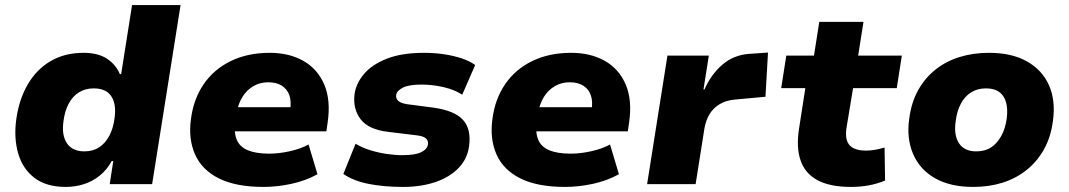

<svg xmlns="http://www.w3.org/2000/svg" viewBox="-20 -725 4211 756"><path d="M239 11Q163 11 116.5 -24Q70 -59 52 -119.5Q34 -180 44 -255Q55 -334 89.5 -393Q124 -452 179.5 -484.5Q235 -517 309 -517Q366 -517 401 -494Q436 -471 452 -433H457L500 -705H691L579 0H412L426 -91H420Q401 -56 372 -33Q343 -10 309 0.5Q275 11 239 11ZM312 -129Q346 -129 370.5 -145Q395 -161 410.5 -190.5Q426 -220 431 -259Q439 -314 418.5 -345.5Q398 -377 349 -377Q316 -377 291 -361.5Q266 -346 250.5 -317Q235 -288 230 -248Q222 -193 243.5 -161Q265 -129 312 -129Z M1018 11Q909 11 842 -22.5Q775 -56 748 -117Q721 -178 732 -257Q742 -335 782 -393.5Q822 -452 888.5 -484.5Q955 -517 1042 -517Q1119 -517 1175 -485Q1231 -453 1257 -391.5Q1283 -330 1270 -242L1265 -208H877L892 -303H1134L1122 -288Q1128 -325 1119.5 -349.5Q1111 -374 1090 -387.5Q1069 -401 1036 -401Q1004 -401 978 -386Q952 -371 935 -344Q918 -317 912 -281L907 -255Q900 -208 911 -178Q922 -148 954.5 -134Q987 -120 1040 -120Q1078 -120 1121 -129.5Q1164 -139 1195 -156L1230 -39Q1183 -13 1127 -1Q1071 11 1018 11Z M1567 11Q1491 11 1431 -1Q1371 -13 1332 -40L1380 -159Q1405 -144 1436.5 -134Q1468 -124 1501.5 -119Q1535 -114 1565 -114Q1614 -114 1638 -125.5Q1662 -137 1665 -156Q1667 -171 1657 -180Q1647 -189 1622 -192L1507 -206Q1431 -215 1400 -255.5Q1369 -296 1376 -354Q1382 -397 1413.5 -434Q1445 -471 1503.5 -494Q1562 -517 1650 -517Q1690 -517 1727.5 -511.5Q1765 -506 1797 -495.5Q1829 -485 1851 -469L1800 -352Q1770 -372 1726 -382Q1682 -392 1640 -392Q1589 -392 1565.5 -379.5Q1542 -367 1540 -351Q1538 -337 1548 -328Q1558 -319 1581 -315L1688 -301Q1771 -289 1803.5 -252.5Q1836 -216 1827 -150Q1821 -101 1786.5 -64.5Q1752 -28 1695.5 -8.5Q1639 11 1567 11Z M2205 11Q2096 11 2029 -22.5Q1962 -56 1935 -117Q1908 -178 1919 -257Q1929 -335 1969 -393.5Q2009 -452 2075.5 -484.5Q2142 -517 2229 -517Q2306 -517 2362 -485Q2418 -453 2444 -391.5Q2470 -330 2457 -242L2452 -208H2064L2079 -303H2321L2309 -288Q2315 -325 2306.5 -349.5Q2298 -374 2277 -387.5Q2256 -401 2223 -401Q2191 -401 2165 -386Q2139 -371 2122 -344Q2105 -317 2099 -281L2094 -255Q2087 -208 2098 -178Q2109 -148 2141.5 -134Q2174 -120 2227 -120Q2265 -120 2308 -129.5Q2351 -139 2382 -156L2417 -39Q2370 -13 2314 -1Q2258 11 2205 11Z M2528 0 2608 -506H2771L2750 -373H2754Q2779 -431 2824 -470Q2869 -509 2931 -513L3004 -518L2994 -344L2874 -333Q2839 -330 2814 -315Q2789 -300 2774.5 -276.5Q2760 -253 2754 -221L2719 0Z M3331 11Q3247 11 3198 -16Q3149 -43 3132 -94Q3115 -145 3126 -217L3151 -378H3056L3076 -506H3185L3206 -639H3380L3359 -506H3531L3511 -378H3339L3313 -221Q3306 -174 3325.5 -153Q3345 -132 3390 -132Q3408 -132 3427 -135.5Q3446 -139 3463 -144L3465 -14Q3433 -1 3400 5Q3367 11 3331 11Z M3812 11Q3722 11 3662 -23Q3602 -57 3575.5 -118.5Q3549 -180 3560 -257Q3568 -321 3595 -369.5Q3622 -418 3663.5 -451Q3705 -484 3758.5 -500.5Q3812 -517 3874 -517Q3964 -517 4024 -483Q4084 -449 4110.5 -389Q4137 -329 4126 -250Q4118 -186 4091 -137.5Q4064 -89 4022 -55.5Q3980 -22 3927 -5.5Q3874 11 3812 11ZM3824 -129Q3859 -129 3883 -145Q3907 -161 3923 -190.5Q3939 -220 3944 -259Q3951 -315 3930.5 -346Q3910 -377 3862 -377Q3829 -377 3804 -361.5Q3779 -346 3763.5 -317Q3748 -288 3743 -248Q3735 -193 3756 -161Q3777 -129 3824 -129Z"/></svg>

Font: Nunito Sans 7pt Black
Style: Italic
Weight: 900
Italic angle: -9°
Version: Version 3.101;gftools[0.9.27]